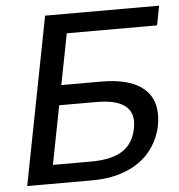

<svg xmlns="http://www.w3.org/2000/svg" viewBox="-49 -706 702 752"><g transform="rotate(-5 302.0 -329.5)"><path d="M284.2 0H27.8L155.8 -658.7H604L589.4 -582.5H234.4L195.3 -382.3H352.5Q455.6 -382.3 509 -344.2Q562.5 -306.2 562.5 -234.9Q562.5 -170.4 528.3 -114.7Q494.1 -59.1 430.9 -29.5Q367.7 0 284.2 0ZM466.8 -215.8Q466.8 -304.2 326.2 -304.2H180.2L135.3 -73.7H285.2Q365.2 -73.7 408.7 -101.1Q452.1 -128.4 463.9 -189Q466.8 -203.6 466.8 -215.8Z"/></g></svg>

Font: Liberation Mono
Style: Italic
Weight: 400
Italic angle: -12°
Monospace: yes
Designer: Steve Matteson
Foundry: Ascender Corporation
Version: Version 2.1.5